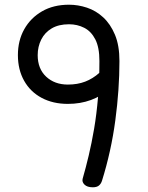

<svg xmlns="http://www.w3.org/2000/svg" viewBox="-20 -787 627 815"><path d="M374 8Q350 8 338.5 -3.5Q327 -15 331 -29Q344 -74 356.5 -126.5Q369 -179 379.5 -240.5Q390 -302 396 -373.5Q402 -445 402 -528Q402 -586 384.5 -620Q367 -654 337.5 -669Q308 -684 273 -684Q229 -684 199.5 -666.5Q170 -649 155 -619Q140 -589 140 -553Q140 -495 176 -461.5Q212 -428 268 -428Q309 -428 341.5 -440.5Q374 -453 402 -478Q407 -481 413 -484Q419 -487 426 -487Q443 -487 454.5 -476Q466 -465 466 -448Q466 -437 461 -427.5Q456 -418 448 -412Q411 -379 366 -362.5Q321 -346 268 -346Q205 -346 157 -371.5Q109 -397 82.5 -444Q56 -491 56 -553Q56 -615 83 -663Q110 -711 158.5 -739Q207 -767 273 -767Q311 -767 349 -754.5Q387 -742 418 -713.5Q449 -685 468 -639.5Q487 -594 487 -528Q487 -407 469.5 -276Q452 -145 413 -20Q409 -7 400 0.5Q391 8 374 8Z"/></svg>

Font: Playpen Sans Deva
Style: Regular
Weight: 400
Designer: Pooja Saxena, Gunjan Panchal, Laura Meseguer, Veronika Burian, José Scaglione
Foundry: TypeTogether
Version: Version 2.000